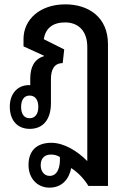

<svg xmlns="http://www.w3.org/2000/svg" viewBox="-20 -584 586 882"><path d="M207 278C267 278 298 236 307 188C337 207 367 238 386 270H476V-381C476 -506 386 -564 280 -564C163 -564 88 -494 88 -405V-371L182 -328V-326C138 -313 119 -276 119 -223V-192C117 -193 115 -193 113 -193C60 -193 25 -153 25 -94C25 -32 59 8 117 8C177 8 214 -34 214 -110V-221C214 -261 227 -294 268 -294L275 -357L181 -404C189 -453 221 -481 279 -481C338 -481 381 -444 381 -368V156C335 109 273 72 216 72C148 72 111 109 111 174C111 236 152 278 207 278ZM116 -41C90 -41 77 -61 77 -93C77 -124 90 -145 116 -145C142 -145 156 -125 156 -93C156 -61 142 -41 116 -41ZM208 224C183 224 167 203 167 175C167 147 181 126 214 126C228 126 241 129 255 137C258 182 245 224 208 224Z"/></svg>

Font: Noto Sans Thai Looped Condensed Medium
Style: Regular
Weight: 500
Width: 3
Designer: Sasikarn Vongin, Ben Mitchell
Foundry: The Fontpad Ltd
Version: Version 1.001